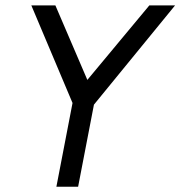

<svg xmlns="http://www.w3.org/2000/svg" viewBox="-20 -708 684 728"><path d="M643.8 -687.5H546.2L311.2 -405L190 -687.5H98.8L255 -317.5L193.8 0H276.2L336.2 -311.2Z"/></svg>

Font: Cambay
Style: Italic
Weight: 400
Italic angle: -11°
Designer: Pooja Saxena
Foundry: Pooja Saxena
Version: Version 1.019;PS 001.019;hotconv 1.0.70;makeotf.lib2.5.58329